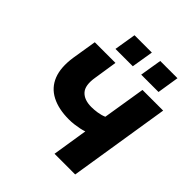

<svg xmlns="http://www.w3.org/2000/svg" viewBox="-240 -1092 1261 1261"><g transform="rotate(45 391.0 -461.0)"><path d="M466 0 505 -247Q489 -241 467 -236.5Q445 -232 421 -229Q397 -226 373 -226Q277 -226 211.5 -260Q146 -294 119 -362Q92 -430 107 -532L135 -705H327L302 -543Q288 -460 320.5 -424Q353 -388 420 -388Q445 -388 475 -392.5Q505 -397 530 -408L578 -705H770L658 0ZM501 -770 526 -922H686L662 -770ZM262 -770 287 -922H448L423 -770Z"/></g></svg>

Font: Nunito Sans 7pt Black
Style: Italic
Weight: 900
Italic angle: -9°
Version: Version 3.101;gftools[0.9.27]